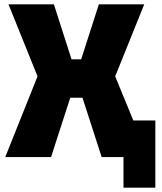

<svg xmlns="http://www.w3.org/2000/svg" viewBox="-20 -720 742 880"><path d="M4 0 152 -370 19 -700H227L308 -448H352L433 -700H641L508 -370L591 -168H692V140H546V0H446L358 -272H302L214 0Z"/></svg>

Font: Tektur ExtraBold
Style: Regular
Weight: 800
Designer: Adam Jagosz
Foundry: Adam Jagosz
Version: Version 1.005;gftools[0.9.30]